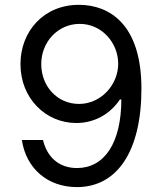

<svg xmlns="http://www.w3.org/2000/svg" viewBox="-20 -757 664 787"><path d="M306.8 -737.2C159.1 -739 63.9 -627.8 63.9 -494.3C63.9 -353.7 167.6 -252.8 292.6 -252.8C367.9 -252.8 431.8 -289.8 471.6 -349.4H477.3C477.3 -170.5 407.7 -68.2 295.5 -68.2C218.8 -68.2 171.9 -116.5 156.2 -183.2H69.6C86.6 -68.2 173.3 9.9 295.5 9.9C458.8 9.9 559.7 -134.9 559.7 -393.5C559.7 -660.5 426.1 -735.8 306.8 -737.2ZM149.1 -494.3C149.1 -585.2 217.3 -659.1 306.8 -659.1C397.7 -659.1 464.5 -581 464.5 -495.7C464.5 -409.1 393.5 -331 304 -331C214.5 -331 149.1 -403.4 149.1 -494.3Z"/></svg>

Font: Magic Ui Pro
Style: Regular
Weight: 400
Designer: Stefan Endress, Andreas Faust
Version: Version 1.000;FEAKit 1.0